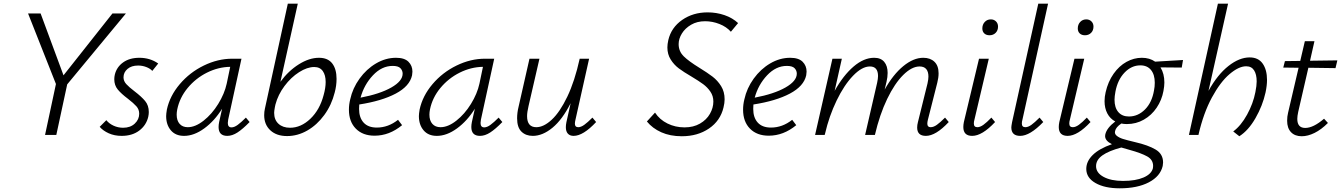

<svg xmlns="http://www.w3.org/2000/svg" viewBox="-20 -731 7264 1040"><path d="M344 -274 285 0H224L283 -276L132 -658H200L324 -323L589 -658H662Z M520 -44 556 -80Q570 -62 594.5 -50.5Q619 -39 647 -39Q686 -39 710 -61.5Q734 -84 734 -115Q734 -138 719 -155Q704 -172 673 -196Q637 -223 618 -246Q599 -269 599 -302Q599 -314 602 -327Q612 -368 647 -393Q682 -418 735 -418Q793 -418 837 -387L805 -347Q793 -360 772 -368Q751 -376 728 -376Q692 -376 670.5 -357.5Q649 -339 649 -312Q649 -292 664 -275.5Q679 -259 708 -237Q746 -208 766 -184Q786 -160 786 -124Q786 -112 783 -98Q772 -52 734 -23.5Q696 5 639 5Q600 5 569 -9Q538 -23 520 -44Z M1332 -70Q1295 -32 1266.5 -13.5Q1238 5 1211 5Q1164 5 1164 -43Q1164 -55 1167 -70L1183 -142Q1142 -76 1086.5 -35.5Q1031 5 977 5Q931 5 905.5 -25Q880 -55 880 -102Q880 -114 884 -138Q900 -212 954 -275.5Q1008 -339 1084 -376Q1160 -413 1238 -413H1288L1216 -83Q1214 -69 1214 -65Q1214 -41 1234 -41Q1249 -41 1267.5 -54.5Q1286 -68 1312 -94ZM1208 -278 1227 -369Q1162 -368 1101 -337.5Q1040 -307 996.5 -254.5Q953 -202 940 -138Q937 -123 937 -110Q937 -78 953 -60Q969 -42 997 -42Q1038 -42 1083 -77.5Q1128 -113 1162 -168Q1196 -223 1208 -278Z M1803 -304Q1803 -267 1793 -230Q1776 -162 1736.5 -108Q1697 -54 1644.5 -24Q1592 6 1535 6Q1478 6 1444.5 -25Q1411 -56 1411 -107Q1411 -126 1415 -143L1539 -711H1593L1499 -288Q1542 -347 1598.5 -382.5Q1655 -418 1708 -418Q1756 -418 1779.5 -387.5Q1803 -357 1803 -304ZM1744 -287Q1744 -324 1728.5 -346Q1713 -368 1682 -368Q1644 -368 1600 -340Q1556 -312 1521 -265Q1486 -218 1472 -165L1469 -151Q1465 -129 1465 -120Q1465 -82 1488.5 -60.5Q1512 -39 1551 -39Q1610 -39 1661 -87.5Q1712 -136 1733 -216Q1744 -255 1744 -287Z M2214 -343Q2214 -337 2212 -323Q2199 -264 2123.5 -224Q2048 -184 1926 -165Q1925 -157 1925 -141Q1925 -94 1949.5 -67Q1974 -40 2021 -40Q2083 -40 2136 -82L2158 -53Q2089 4 2009 4Q1945 4 1907.5 -34Q1870 -72 1870 -137Q1870 -165 1877 -193Q1890 -253 1927.5 -305Q1965 -357 2017 -387.5Q2069 -418 2125 -418Q2171 -418 2192.5 -396.5Q2214 -375 2214 -343ZM2107 -374Q2048 -374 2000 -323Q1952 -272 1933 -202Q2038 -222 2099.5 -257Q2161 -292 2161 -332Q2161 -349 2149 -361.5Q2137 -374 2107 -374Z M2701 -70Q2664 -32 2635.5 -13.5Q2607 5 2580 5Q2533 5 2533 -43Q2533 -55 2536 -70L2552 -142Q2511 -76 2455.5 -35.5Q2400 5 2346 5Q2300 5 2274.5 -25Q2249 -55 2249 -102Q2249 -114 2253 -138Q2269 -212 2323 -275.5Q2377 -339 2453 -376Q2529 -413 2607 -413H2657L2585 -83Q2583 -69 2583 -65Q2583 -41 2603 -41Q2618 -41 2636.5 -54.5Q2655 -68 2681 -94ZM2577 -278 2596 -369Q2531 -368 2470 -337.5Q2409 -307 2365.5 -254.5Q2322 -202 2309 -138Q2306 -123 2306 -110Q2306 -78 2322 -60Q2338 -42 2366 -42Q2407 -42 2452 -77.5Q2497 -113 2531 -168Q2565 -223 2577 -278Z M3209 -70Q3139 5 3087 5Q3067 5 3056 -7Q3045 -19 3045 -42Q3045 -54 3048 -69L3071 -172Q3026 -83 2972.5 -39Q2919 5 2866 5Q2828 5 2804.5 -18Q2781 -41 2781 -90Q2781 -121 2789 -153L2848 -413H2902L2843 -157Q2835 -123 2835 -102Q2835 -42 2885 -42Q2925 -42 2969 -83Q3013 -124 3053 -207.5Q3093 -291 3120 -413H3171L3097 -82Q3094 -70 3094 -61Q3094 -42 3112 -42Q3127 -42 3145 -55Q3163 -68 3189 -94Z M3726 -316Q3683 -341 3657 -360.5Q3631 -380 3613 -408.5Q3595 -437 3595 -474Q3595 -491 3600 -514Q3616 -582 3675 -623Q3734 -664 3813 -664Q3861 -664 3904.5 -649Q3948 -634 3978 -606L3939 -559Q3915 -586 3877 -601Q3839 -616 3799 -616Q3756 -616 3723.5 -597Q3691 -578 3673.5 -549.5Q3656 -521 3656 -492Q3656 -453 3683.5 -426Q3711 -399 3768 -364Q3812 -337 3839.5 -316Q3867 -295 3886 -264.5Q3905 -234 3905 -193Q3905 -173 3899 -149Q3882 -77 3820.5 -35Q3759 7 3673 7Q3610 7 3562 -14.5Q3514 -36 3484 -73L3528 -121Q3553 -83 3595.5 -62Q3638 -41 3688 -41Q3736 -41 3771.5 -61.5Q3807 -82 3825.5 -114.5Q3844 -147 3844 -181Q3844 -211 3828 -234.5Q3812 -258 3789 -275Q3766 -292 3726 -316Z M4349 -343Q4349 -337 4347 -323Q4334 -264 4258.5 -224Q4183 -184 4061 -165Q4060 -157 4060 -141Q4060 -94 4084.5 -67Q4109 -40 4156 -40Q4218 -40 4271 -82L4293 -53Q4224 4 4144 4Q4080 4 4042.5 -34Q4005 -72 4005 -137Q4005 -165 4012 -193Q4025 -253 4062.5 -305Q4100 -357 4152 -387.5Q4204 -418 4260 -418Q4306 -418 4327.5 -396.5Q4349 -375 4349 -343ZM4242 -374Q4183 -374 4135 -323Q4087 -272 4068 -202Q4173 -222 4234.5 -257Q4296 -292 4296 -332Q4296 -349 4284 -361.5Q4272 -374 4242 -374Z M5119 -70Q5049 5 4995 5Q4948 5 4948 -40Q4948 -54 4952 -69L5004 -279Q5009 -302 5009 -316Q5009 -343 4997 -357Q4985 -371 4961 -371Q4919 -371 4872.5 -325Q4826 -279 4785.5 -195Q4745 -111 4719 0H4666L4731 -282Q4736 -305 4736 -319Q4736 -371 4692 -371Q4649 -371 4600.5 -320.5Q4552 -270 4511.5 -186Q4471 -102 4449 -7L4447 0H4395L4489 -413H4540L4501 -239Q4548 -323 4603.5 -370.5Q4659 -418 4715 -418Q4751 -418 4769.5 -396Q4788 -374 4788 -336Q4788 -314 4782 -288L4772 -246Q4818 -328 4873 -373Q4928 -418 4981 -418Q5019 -418 5041.5 -396.5Q5064 -375 5064 -334Q5064 -310 5057 -283L5006 -82Q5003 -70 5003 -61Q5003 -42 5021 -42Q5037 -42 5055 -55Q5073 -68 5099 -94Z M5198 -43Q5198 -55 5201 -70L5283 -413H5336L5258 -82Q5255 -72 5255 -62Q5255 -42 5274 -42Q5289 -42 5307 -55Q5325 -68 5350 -94L5370 -70Q5300 5 5246 5Q5198 5 5198 -43ZM5301 -577Q5301 -598 5314 -612Q5327 -626 5347 -626Q5364 -626 5375 -615Q5386 -604 5386 -587Q5386 -566 5373 -553Q5360 -540 5340 -540Q5322 -540 5311.5 -550Q5301 -560 5301 -577Z M5458 -41Q5458 -47 5462 -69L5604 -711H5657L5518 -82Q5515 -72 5515 -62Q5515 -42 5534 -42Q5549 -42 5566.5 -54.5Q5584 -67 5611 -94L5631 -70Q5559 5 5506 5Q5458 5 5458 -41Z M5715 -43Q5715 -55 5718 -70L5800 -413H5853L5775 -82Q5772 -72 5772 -62Q5772 -42 5791 -42Q5806 -42 5824 -55Q5842 -68 5867 -94L5887 -70Q5817 5 5763 5Q5715 5 5715 -43ZM5818 -577Q5818 -598 5831 -612Q5844 -626 5864 -626Q5881 -626 5892 -615Q5903 -604 5903 -587Q5903 -566 5890 -553Q5877 -540 5857 -540Q5839 -540 5828.5 -550Q5818 -560 5818 -577Z M6381 -365 6266 -366Q6287 -332 6287 -284Q6287 -265 6282 -238Q6273 -189 6245.5 -148Q6218 -107 6176 -83Q6134 -59 6084 -59Q6067 -59 6054 -62Q6024 -42 6020 -21Q6016 -6 6029 4.5Q6042 15 6062.5 21.5Q6083 28 6129 39Q6199 55 6239.5 79Q6280 103 6280 149Q6280 154 6278 168Q6265 224 6203 256.5Q6141 289 6045 289Q5964 289 5914 260.5Q5864 232 5864 184Q5864 143 5899 108.5Q5934 74 6003 50Q5966 32 5966 6Q5966 0 5967 -3Q5975 -38 6021 -73Q5993 -88 5978 -116.5Q5963 -145 5963 -183Q5963 -207 5969 -232Q5982 -289 6012 -331.5Q6042 -374 6082 -396Q6122 -418 6165 -418Q6207 -418 6237 -397L6388 -406ZM6235 -283Q6235 -327 6214.5 -352Q6194 -377 6157 -377Q6109 -377 6071.5 -338Q6034 -299 6022 -235Q6017 -208 6017 -191Q6017 -148 6037.5 -124Q6058 -100 6095 -100Q6144 -100 6182 -138Q6220 -176 6231 -242Q6235 -261 6235 -283ZM6226 168Q6226 134 6193.5 116Q6161 98 6099 81Q6065 72 6054 68Q5986 86 5951.5 110.5Q5917 135 5917 169Q5917 205 5957.5 227Q5998 249 6063 249Q6131 249 6174 230.5Q6217 212 6225 180Q6226 176 6226 168Z M6843 -298Q6843 -268 6835 -230Q6819 -158 6780.5 -91Q6742 -24 6693 7L6660 -19Q6702 -50 6735 -110Q6768 -170 6780 -232Q6787 -267 6787 -290Q6787 -328 6773 -350Q6759 -372 6730 -372Q6690 -372 6640 -329.5Q6590 -287 6544.5 -203Q6499 -119 6472 -2V0H6420L6577 -711H6632L6526 -239Q6575 -327 6634 -373.5Q6693 -420 6749 -420Q6796 -420 6819.5 -386.5Q6843 -353 6843 -298Z M7012 -125Q7007 -102 7007 -87Q7007 -38 7050 -38Q7094 -38 7152 -88L7173 -65Q7137 -29 7100.5 -11Q7064 7 7031 7Q6994 7 6973 -15Q6952 -37 6952 -77Q6952 -100 6957 -120L7014 -364L6931 -365L6940 -400L7023 -401L7048 -508H7100L7076 -402L7224 -404L7214 -362L7067 -364Z"/></svg>

Font: Ysabeau Semilight
Style: Italic
Weight: 300
Italic angle: -12°
Designer: Christian Thalmann (Catharsis Fonts)
Version: Version 0.003